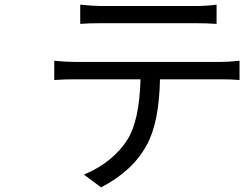

<svg xmlns="http://www.w3.org/2000/svg" viewBox="-20 -760 1053 828"><path d="M821 -660H417Q364 -660 326 -657V-740Q382 -734 416 -734H821Q870 -734 914 -740V-657Q870 -660 821 -660ZM301 -493H934Q966 -493 1013 -498V-415Q980 -418 934 -418H670Q666 -231 613 -135Q553 -23 416 48L342 -7Q468 -60 531 -160Q581 -242 586 -418H301Q256 -418 214 -415V-498Q266 -493 301 -493Z"/></svg>

Font: Source Han Sans Regular
Style: Regular
Weight: 400
Designer: Ryoko NISHIZUKA  (kana & ideographs); Paul D. Hunt (Latin, Greek & Cyrillic); Wenlong ZHANG  (bopomofo); Sandoll Communi
Foundry: Adobe Systems Incorporated
Version: Version 1.00 January 18, 2024, initial release